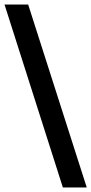

<svg xmlns="http://www.w3.org/2000/svg" viewBox="-45 -773 405 852"><path d="M-25 -753H80L340 59H234Z"/></svg>

Font: Muli
Style: Bold
Weight: 700
Designer: Vernon Adams
Foundry: Vernon Adams
Version: Version 2.001